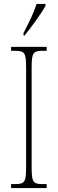

<svg xmlns="http://www.w3.org/2000/svg" viewBox="-20 -951 293 971"><path d="M99 -784V-771H104C142 -818 191 -886 210 -921V-931H165C151 -886 129 -843 99 -784ZM36 0H216V-20H196C146 -20 140 -31 140 -108V-606C140 -683 146 -694 196 -694H216V-714H36V-694H56C106 -694 112 -683 112 -606V-108C112 -31 106 -20 56 -20H36Z"/></svg>

Font: Noto Serif Sinhala ExtraCondensed Thin
Style: Regular
Weight: 100
Width: 2
Designer: Jelle Bosma - Monotype Design Team
Foundry: Monotype Imaging Inc.
Version: Version 2.007